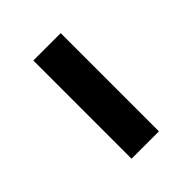

<svg xmlns="http://www.w3.org/2000/svg" viewBox="6 -577 436 436"><g transform="rotate(45 224.0 -359.0)"><path d="M381.8 -315.4V-403.3H66.4V-315.4Z"/></g></svg>

Font: Winston Medium
Style: Regular
Weight: 500
Designer: Vernon Adams, Kim Jin-seong, David Berlow, Cristiano Sobral
Foundry: The Winston Project Authors
Version: Version 3.004